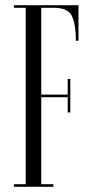

<svg xmlns="http://www.w3.org/2000/svg" viewBox="-20 -720 356 740"><path d="M33.5 0V-10H79V-690H33.5V-700H282.5V-563H272.5Q272.5 -624 257.8 -657Q243 -690 188 -690H139V-355.5H241V-415.5H251V-286.5H241V-345.5H139V-10H185.5V0Z"/></svg>

Font: Imbue 100pt Light
Style: Regular
Weight: 300
Designer: Tyler Finck
Foundry: Etcetera Type Company
Version: Version 1.102; ttfautohint (v1.8.3)